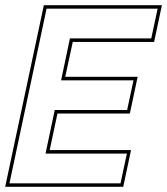

<svg xmlns="http://www.w3.org/2000/svg" viewBox="-37 -720 644 740"><path d="M-17 0 132 -700H587L557 -558.5H243.5L214.5 -424H493.5L463.5 -282.5H184.5L154.5 -141.5H468L438 0ZM-0.5 -13.5H427.5L452 -128H138.5L174 -296H453L477.5 -410.5H198.5L232.5 -572H546L570.5 -686.5H142.5Z"/></svg>

Font: Tourney Thin Thin
Style: Italic
Weight: 250
Italic angle: -12°
Version: Version 1.015